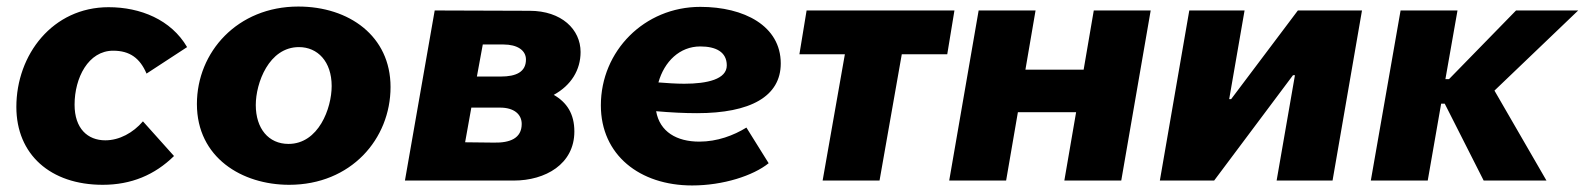

<svg xmlns="http://www.w3.org/2000/svg" viewBox="-20 -552 4845 587"><path d="M294 13C381 13 453 -17 512 -75L417 -181C387 -146 345 -123 302 -123C248 -123 208 -159 208 -232C208 -314 250 -397 326 -397C377 -397 408 -374 428 -327L552 -408C503 -492 409 -530 312 -530C141 -530 30 -385 30 -225C30 -80 134 13 294 13Z M864 13C1053 13 1174 -127 1174 -286C1174 -442 1047 -532 892 -532C706 -532 582 -393 582 -234C582 -70 720 13 864 13ZM862 -112C801 -112 762 -159 762 -231C762 -298 802 -408 894 -408C951 -408 994 -364 994 -289C994 -221 954 -112 862 -112Z M1218 0H1551C1647 0 1736 -50 1736 -150C1736 -204 1713 -239 1673 -262C1726 -291 1755 -338 1755 -393C1755 -462 1697 -519 1599 -519L1309 -520ZM1402 -117 1421 -223H1509C1551 -223 1575 -203 1575 -173C1575 -129 1539 -115 1490 -116ZM1438 -318 1456 -416H1519C1562 -416 1588 -398 1588 -370C1588 -332 1558 -318 1511 -318Z M2096 15C2191 15 2283 -15 2330 -53L2262 -162C2223 -138 2173 -119 2118 -119C2049 -119 1997 -149 1986 -212C2031 -208 2073 -206 2111 -206C2274 -206 2367 -257 2367 -358C2367 -473 2255 -531 2121 -531C1950 -531 1817 -396 1817 -230C1817 -78 1936 15 2096 15ZM1993 -300C2011 -364 2058 -410 2121 -410C2169 -410 2202 -393 2202 -352C2202 -310 2143 -296 2072 -296C2046 -296 2019 -298 1993 -300Z M2424 -386H2563L2495 0H2669L2737 -386H2876L2898 -520H2446Z M3324 -520 3293 -339H3115L3146 -520H2972L2882 0H3056L3092 -209H3270L3234 0H3408L3498 -520Z M3526 0H3692L3933 -322H3939L3883 0H4054L4144 -520H3948L3744 -249H3738L3785 -520H3616Z M4171 0H4345L4386 -235H4397L4516 0H4708L4549 -275L4805 -520H4615L4410 -310H4399L4436 -520H4262Z"/></svg>

Font: Fixel Display ExtraBold
Style: Italic
Weight: 800
Italic angle: -10°
Designer: AlfaBravo + MacPaw
Foundry: Kyrylo Tkachov, Marchela Mozhyna, Serhii Makarenko, Maria Weinstein, Zakhar Kryvoshyya
Version: Version 1.210;Glyphs 3.2 (3217)